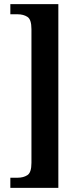

<svg xmlns="http://www.w3.org/2000/svg" viewBox="-20 -780 383 928"><path d="M30 128V79H65Q93 79 112.5 66.5Q132 54 132 7V-639Q132 -686 112.5 -698.5Q93 -711 65 -711H30V-760H262V128Z"/></svg>

Font: Noto Serif Tamil ExtraCondensed
Style: Bold
Weight: 700
Width: 2
Designer: Indian Type Foundry, Tom Grace, and the Monotype Design Team
Foundry: Monotype Imaging Inc.
Version: Version 2.004; ttfautohint (v1.8.4.7-5d5b)